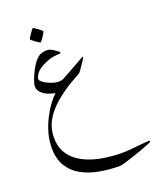

<svg xmlns="http://www.w3.org/2000/svg" viewBox="-200 -759 1140 1384"><g transform="rotate(-20 370.0 -66.5)"><path d="M739.7 418Q739.7 419.9 716.1 429.7Q692.4 439.5 656.2 452.4Q620.1 465.3 582.3 478Q544.4 490.7 514.9 499.3Q485.4 507.8 475.6 507.8Q397.5 507.8 322.8 494.6Q248 481.4 188 449.2Q127.9 417 92.3 360.4Q56.6 303.7 56.6 217.3Q56.6 161.6 71.8 107.4Q86.9 53.2 111.1 4.9Q135.3 -43.5 163.3 -82Q191.4 -120.6 217.3 -145Q194.3 -147.9 165.5 -159.4Q136.7 -170.9 115.5 -191.4Q94.2 -211.9 94.2 -240.7Q94.2 -257.3 105.5 -288.1Q116.7 -318.8 133.5 -351.6Q150.4 -384.3 167 -405.8Q196.3 -442.9 220.7 -449.7Q245.1 -456.5 258.3 -456.5Q266.6 -456.5 276.4 -455.1Q286.1 -453.6 291.5 -451.2Q303.2 -445.3 317.1 -436.5Q331.1 -427.7 341.1 -419.4Q351.1 -411.1 351.1 -407.2Q351.1 -401.4 345.2 -401.4Q331.1 -401.4 300 -397.7Q269 -394 226.6 -375.5Q176.3 -352.5 155.8 -326.2Q135.3 -299.8 135.3 -282.7Q135.3 -272 149.4 -260Q163.6 -248 184.8 -237.5Q206.1 -227.1 228 -220.7Q250 -214.4 265.6 -214.4Q269.5 -214.4 281.7 -215.1Q293.9 -215.8 303.2 -220.7Q322.8 -231 353.5 -248Q384.3 -265.1 415.3 -282.5Q446.3 -299.8 467.5 -311.8Q488.8 -323.7 489.7 -323.7Q493.7 -323.7 493.7 -319.3Q493.7 -317.4 484.4 -303Q475.1 -288.6 462.6 -270Q450.2 -251.5 439.9 -237.3Q429.7 -223.1 427.7 -221.7Q423.3 -218.3 404.3 -208.3Q385.3 -198.2 361.3 -184.1Q286.1 -140.1 226.3 -89.4Q166.5 -38.6 131.8 21.5Q97.2 81.5 97.2 155.3Q97.2 219.7 123 265.9Q148.9 312 192.9 342.8Q236.8 373.5 292 391.6Q347.2 409.7 406.2 417.2Q465.3 424.8 520.5 424.8Q555.7 424.8 596.4 420.9Q637.2 417 673.8 413.1Q710.4 409.2 731.9 409.2Q739.7 409.2 739.7 418ZM288.6 -593.8Q288.6 -591.3 282.5 -580.3Q276.4 -569.3 267.8 -556.4Q259.3 -543.5 251.5 -533.9Q243.7 -524.4 240.7 -524.4Q239.3 -524.4 229.2 -530.8Q219.2 -537.1 207 -545.7Q194.8 -554.2 185.8 -561.8Q176.8 -569.3 176.8 -571.8Q176.8 -574.7 183.1 -585.4Q189.5 -596.2 198.2 -609.1Q207 -622.1 214.6 -631.6Q222.2 -641.1 224.1 -641.1Q227.1 -641.1 237.3 -634.5Q247.6 -627.9 259.3 -619.1Q271 -610.4 279.8 -602.8Q288.6 -595.2 288.6 -593.8Z"/></g></svg>

Font: Scheherazade New
Style: Regular
Weight: 400
Designer: SIL International
Foundry: SIL International
Version: Version 4.000